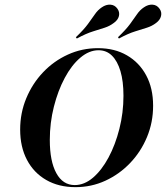

<svg xmlns="http://www.w3.org/2000/svg" viewBox="-20 -788 709 820"><path d="M302.4 11.3Q230.6 11.3 177.4 -19.4Q124.2 -50 95.2 -105.2Q66.1 -160.5 66.1 -234.7Q66.1 -305.6 92.3 -368.5Q118.5 -431.5 164.1 -479.4Q209.7 -527.4 269.8 -554.8Q329.8 -582.3 398.4 -582.3Q469.4 -582.3 522.2 -551.6Q575 -521 604.4 -466.1Q633.9 -411.3 633.9 -336.3Q633.9 -265.3 607.7 -202.4Q581.5 -139.5 535.5 -91.5Q489.5 -43.5 429.8 -16.1Q370.2 11.3 302.4 11.3ZM299.2 2.4Q340.3 2.4 377.4 -29.4Q414.5 -61.3 443.5 -115.3Q472.6 -169.4 489.9 -237.9Q507.3 -306.5 507.3 -379Q507.3 -441.1 494.4 -484.3Q481.5 -527.4 458.1 -550.4Q434.7 -573.4 400.8 -573.4Q360.5 -573.4 323 -541.5Q285.5 -509.7 256.5 -455.2Q227.4 -400.8 210.1 -332.3Q192.7 -263.7 192.7 -190.3Q192.7 -99.2 220.6 -48.4Q248.4 2.4 299.2 2.4ZM308.1 -623.4 304 -629Q337.9 -661.3 355.6 -685.5Q373.4 -709.7 385.5 -727.4Q397.6 -745.2 414.5 -756.5Q433.1 -769.4 451.6 -768.1Q470.2 -766.9 481.5 -750.8Q491.9 -736.3 487.9 -719.4Q483.9 -702.4 465.3 -689.5Q448.4 -676.6 427.4 -669.8Q406.5 -662.9 377.4 -654Q348.4 -645.2 308.1 -623.4ZM487.9 -623.4 483.9 -629Q517.7 -661.3 535.5 -685.5Q553.2 -709.7 565.3 -727.4Q577.4 -745.2 594.4 -756.5Q612.9 -769.4 631.5 -768.1Q650 -766.9 661.3 -750.8Q671.8 -736.3 667.7 -719.4Q663.7 -702.4 646 -689.5Q629 -676.6 607.7 -669.8Q586.3 -662.9 557.3 -654Q528.2 -645.2 487.9 -623.4Z"/></svg>

Font: Playfair 144pt
Style: Bold Italic
Weight: 700
Italic angle: -15.6°
Designer: Claus Eggers Sørensen
Foundry: Claus Eggers Sørensen
Version: Version 2.203